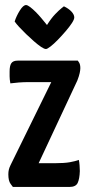

<svg xmlns="http://www.w3.org/2000/svg" viewBox="-20 -740 351 760"><path d="M31 0Q31 0 22 -12Q13 -24 13 -50Q13 -60 15 -68.5Q17 -77 22 -87L183 -415H95Q74 -415 54.5 -413.5Q35 -412 21 -410Q18 -426 18 -438Q18 -450 18 -457Q18 -480 25 -490Q32 -500 50 -500H288Q288 -500 293 -492.5Q298 -485 298 -470Q298 -463 295.5 -451Q293 -439 286 -421L133 -94H199Q235 -94 257 -98Q279 -102 292 -107Q294 -99 295 -85Q296 -71 296 -63Q295 -32 287.5 -16Q280 0 255 0ZM162 -546Q155 -546 142.5 -554.5Q130 -563 114.5 -576.5Q99 -590 83.5 -605Q68 -620 56 -633Q44 -646 38 -655Q45 -677 58.5 -698.5Q72 -720 83 -720Q89 -720 99.5 -712Q110 -704 121.5 -692.5Q133 -681 143 -669Q153 -657 159.5 -649Q166 -641 166 -641Q183 -668 198.5 -684Q214 -700 223.5 -707.5Q233 -715 233 -715Q252 -706 263 -694Q274 -682 274 -671Q274 -663 264.5 -648.5Q255 -634 240 -616.5Q225 -599 209 -582.5Q193 -566 180 -556Q167 -546 162 -546Z"/></svg>

Font: Yanone Kaffeesatz ExtraLight SemiBold
Style: Regular
Weight: 600
Version: Version 2.003